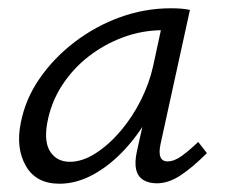

<svg xmlns="http://www.w3.org/2000/svg" viewBox="-20 -438 545 464"><path d="M124 6Q67 6 42.5 -37Q18 -80 30 -140Q41 -198 75.5 -248Q110 -298 160.5 -336.5Q211 -375 270.5 -396.5Q330 -418 393 -418Q408 -418 419 -417Q430 -416 439 -414L368 -90Q359 -48 385 -48Q401 -48 419 -61Q437 -74 459 -95L480 -68Q445 -33 416 -14Q387 5 359 5Q340 5 326.5 -3Q313 -11 309 -28.5Q305 -46 311 -73L349 -243L386 -277Q374 -221 347 -170Q320 -119 283.5 -79Q247 -39 206 -16.5Q165 6 124 6ZM149 -47Q179 -47 211 -67.5Q243 -88 271.5 -121.5Q300 -155 320.5 -196Q341 -237 350 -278L374 -389L407 -362Q400 -364 391 -364.5Q382 -365 373 -365Q324 -365 278 -348Q232 -331 194 -301.5Q156 -272 129.5 -231Q103 -190 94 -140Q86 -94 102 -70.5Q118 -47 149 -47Z"/></svg>

Font: Ysabeau Infant
Style: Italic
Weight: 400
Italic angle: -12°
Designer: Christian Thalmann (Catharsis Fonts)
Version: Version 2.001;gftools[0.9.30]; featfreeze: ss01,ss02,lnum